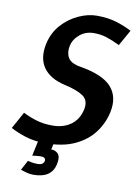

<svg xmlns="http://www.w3.org/2000/svg" viewBox="-106 -738 710 979"><g transform="rotate(10 248.5 -248.5)"><path d="M468 -204Q456 -146 419.5 -97Q383 -48 321 -19Q259 10 169 10Q110 10 65 -4.5Q20 -19 -13 -37L35 -124Q71 -106 107.5 -95.5Q144 -85 189 -85Q244 -85 283 -112.5Q322 -140 334 -194Q344 -242 311.5 -264Q279 -286 215 -300Q136 -318 102.5 -366.5Q69 -415 85 -490Q98 -549 135.5 -590.5Q173 -632 221.5 -654Q270 -676 315 -676Q374 -676 418.5 -662Q463 -648 497 -630L451 -548Q413 -566 383 -576Q353 -586 316 -586Q274 -586 243.5 -561Q213 -536 205 -500Q198 -464 213 -438.5Q228 -413 277 -405Q396 -385 440.5 -334.5Q485 -284 468 -204ZM158 80Q151 80 138.5 81Q126 82 114 84L132 0H212L204 36Q227 36 240.5 51.5Q254 67 246 105Q230 179 137 179Q116 179 100 174Q84 169 70 165L97 114Q108 117 121 119Q134 121 149 121Q177 121 182 100Q185 80 158 80Z"/></g></svg>

Font: Epunda Sans SemiBold
Style: Italic
Weight: 600
Italic angle: -12.0243°
Designer: Simon Atzbach
Foundry: typofactur
Version: Version 2.204; ttfautohint (v1.8.4.7-5d5b)